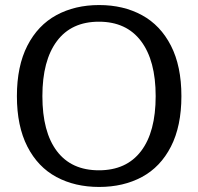

<svg xmlns="http://www.w3.org/2000/svg" viewBox="-20 -728 785 761"><path d="M47 -347Q47 -466 88.5 -547Q130 -628 203.5 -668Q277 -708 373 -708Q469 -708 542.5 -668Q616 -628 657.5 -547Q699 -466 699 -347Q699 -228 657.5 -147Q616 -66 542.5 -26.5Q469 13 373 13Q277 13 203.5 -26.5Q130 -66 88.5 -147Q47 -228 47 -347ZM597 -347Q597 -488 539 -565Q481 -642 372 -642Q263 -642 205.5 -565Q148 -488 148 -347Q148 -205 205.5 -129Q263 -53 372 -53Q481 -53 539 -129Q597 -205 597 -347Z"/></svg>

Font: Maitree Medium
Style: Regular
Weight: 500
Designer: CadsonDemak Team
Foundry: CadsonDemak
Version: Version 1.010